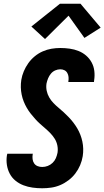

<svg xmlns="http://www.w3.org/2000/svg" viewBox="-20 -1000 559 1028"><path d="M206 8Q180 8 154.5 4.5Q129 1 105.5 -8Q82 -17 63 -32.5Q44 -48 32.5 -69.5Q21 -91 17 -116.5Q13 -142 17 -168Q18 -170 18 -172Q18 -174 19 -177H156Q156 -176 155.5 -175Q155 -174 155 -174Q153 -161 154.5 -148Q156 -135 163 -125Q170 -115 181.5 -110.5Q193 -106 206 -106Q221 -106 235.5 -111.5Q250 -117 261.5 -128Q273 -139 279 -153Q285 -167 288 -182Q291 -202 287 -221.5Q283 -241 273 -257Q263 -273 250 -286.5Q237 -300 223 -312Q209 -324 195 -336.5Q181 -349 168.5 -363Q156 -377 144.5 -391.5Q133 -406 123.5 -422.5Q114 -439 107 -456.5Q100 -474 96 -493.5Q92 -513 91.5 -532.5Q91 -552 94 -572Q98 -596 107.5 -618.5Q117 -641 131.5 -661.5Q146 -682 166 -698.5Q186 -715 209 -725Q232 -735 255.5 -739Q279 -743 303 -743Q328 -743 353 -739.5Q378 -736 400.5 -727Q423 -718 441 -702.5Q459 -687 470.5 -666Q482 -645 485 -620Q488 -595 484 -570Q484 -567 483.5 -565Q483 -563 483 -561H346Q346 -562 346 -562.5Q346 -563 346 -564Q348 -576 347 -587.5Q346 -599 340.5 -609Q335 -619 325 -624Q315 -629 303 -629Q289 -629 275.5 -623Q262 -617 252.5 -605.5Q243 -594 237.5 -580.5Q232 -567 229 -553Q226 -533 230 -514Q234 -495 243.5 -478.5Q253 -462 266 -448.5Q279 -435 293.5 -423Q308 -411 321.5 -398.5Q335 -386 348 -372.5Q361 -359 372.5 -344Q384 -329 393.5 -313Q403 -297 410 -279Q417 -261 421 -242Q425 -223 425.5 -203.5Q426 -184 423 -164Q419 -139 409 -115.5Q399 -92 383.5 -71.5Q368 -51 347 -35Q326 -19 302.5 -9Q279 1 254.5 4.5Q230 8 206 8ZM221 -791 148 -858 301 -980H411L519 -852L432 -797L347 -916Z"/></svg>

Font: Iosevka Curly Heavy Oblique
Style: Regular
Weight: 900
Italic angle: -9°
Monospace: yes
Designer: Belleve Invis
Foundry: Belleve Invis
Version: Version 11.1.0; ttfautohint (v1.8.3)